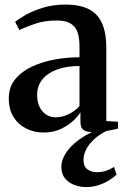

<svg xmlns="http://www.w3.org/2000/svg" viewBox="-20 -556 538 820"><path d="M166.5 10Q126.5 10 92.5 -6.8Q58.5 -23.5 38 -55.8Q17.5 -88 17.5 -136Q17.5 -183.5 44.5 -217Q71.5 -250.5 115.8 -271.2Q160 -292 213.2 -301.8Q266.5 -311.5 319.5 -311.5V-358Q319.5 -394 311 -418.5Q302.5 -443 281.2 -455.8Q260 -468.5 222.5 -468.5Q170.5 -468.5 129.8 -454.5Q89 -440.5 63 -427.5L44.5 -462.5Q60 -475.5 91 -493Q122 -510.5 165 -523.5Q208 -536.5 259 -536.5Q321 -536.5 359.5 -516.8Q398 -497 416 -456Q434 -415 434 -352V-39L484 -36V-7Q473.5 -4 456.5 -0.5Q439.5 3 419.8 5.8Q400 8.5 380.5 8.5Q352 8.5 337.8 -0.2Q323.5 -9 323.5 -36V-76.5Q314 -60 292.2 -39.8Q270.5 -19.5 238.8 -4.8Q207 10 166.5 10ZM218 -55Q245.5 -55 272.5 -68Q299.5 -81 319.5 -103V-274Q262.5 -274 222 -258.5Q181.5 -243 160 -215.5Q138.5 -188 138.5 -151Q138.5 -120.5 149.2 -99Q160 -77.5 178 -66.2Q196 -55 218 -55ZM348 243Q322 243 297.8 234Q273.5 225 257.8 206Q242 187 242 157.5Q242 135 253 112.5Q264 90 284.2 69.2Q304.5 48.5 332.5 30.5Q360.5 12.5 394 -1L415 -5L442.5 -1Q405.5 17 382.2 38.5Q359 60 347.8 82.8Q336.5 105.5 336.5 128Q336.5 154.5 353.2 167Q370 179.5 394.5 179.5Q414 179.5 431.8 173.8Q449.5 168 467 157L478 190Q463.5 203.5 443 215.8Q422.5 228 398.2 235.5Q374 243 348 243Z"/></svg>

Font: Merriweather 96pt SemiBold
Style: Regular
Weight: 600
Version: Version 2.100